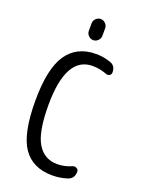

<svg xmlns="http://www.w3.org/2000/svg" viewBox="-173 -1022 846 1115"><g transform="rotate(20 250.0 -465.0)"><path d="M292 -898.4V-851.6Q292 -835 279.3 -822.3Q266.6 -809.6 250 -809.6Q233.4 -809.6 220.7 -822.3Q208 -835 208 -851.6V-898.4Q208 -915 220.7 -927.7Q233.4 -940.4 250 -940.4Q266.6 -940.4 279.3 -927.7Q292 -915 292 -898.4ZM294.9 9.8Q172.9 9.8 113.8 -76.2Q54.7 -162.1 54.7 -365.2Q54.7 -562.5 115.2 -651.4Q175.8 -740.2 294.9 -740.2Q341.8 -740.2 385.7 -724.6Q419.9 -712.9 419.9 -671.9Q419.9 -659.2 409.7 -652.8Q399.4 -646.5 386.7 -651.4Q343.8 -668 299.8 -668Q134.8 -668 134.8 -365.2Q134.8 -201.2 176.8 -131.3Q218.8 -61.5 299.8 -61.5Q344.7 -61.5 388.7 -81.1Q400.4 -85.9 412.6 -79.6Q424.8 -73.2 424.8 -59.6Q424.8 -17.6 387.7 -4.9Q342.8 9.8 294.9 9.8Z"/></g></svg>

Font: Rounded Mgen+ 1m regular
Style: Regular
Weight: 400
Designer: [Source Han Sans]
Ryoko NISHIZUKA  (kana & ideographs); Paul D. Hunt (Latin, Greek & Cyrillic); Wenlong ZHANG  (bopomofo
Version: Version 1.059.20150602